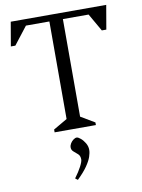

<svg xmlns="http://www.w3.org/2000/svg" viewBox="-95 -677 746 1008"><g transform="rotate(-10 277.5 -172.5)"><path d="M160 0V-15L234 -58V-578H109L36 -484H12L34 -612H543L521 -484H497L443 -578H306V-58L380 -14V0ZM237 267 224 257Q247 226 260 201Q273 176 273 164Q273 145 262 135Q251 125 240 116Q229 107 229 93Q229 82 235.5 71.5Q242 61 251.5 54Q261 47 269 47Q277 47 290 58Q303 69 313 86Q323 103 323 122Q323 138 316 158.5Q309 179 290.5 206Q272 233 237 267Z"/></g></svg>

Font: Ancizar Serif Light
Style: Regular
Weight: 300
Designer: Cesar Puertas, Viviana Monsalve, Julian Moncada, Julian Prieto, Jose Castro, Felipe Aragon, Mariel Hernandez, Sara Alarc
Version: Version 8.100